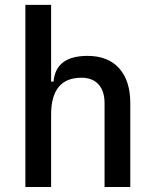

<svg xmlns="http://www.w3.org/2000/svg" viewBox="-20 -752 626 772"><path d="M82 0V-732.4H185.5V-423.8H195.3Q204.1 -527.3 332 -527.3Q414.1 -527.3 459 -477.5Q503.9 -427.7 503.9 -336.9V0H400.4V-336.9Q400.4 -386.2 376 -412.8Q351.6 -439.5 307.6 -439.5Q185.5 -439.5 185.5 -291V0Z"/></svg>

Font: Caskaydia Cove
Style: Regular
Weight: 400
Monospace: yes
Designer: Aaron Bell
Foundry: Saja Typeworks
Version: Version 4.300; ttfautohint (v1.8.3)